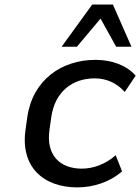

<svg xmlns="http://www.w3.org/2000/svg" viewBox="-20 -811 614 841"><path d="M318.8 9.8C388.7 9.8 461.9 -13.7 514.6 -60.5L486.8 -130.9C440.4 -90.3 386.7 -72.3 338.4 -72.3C242.7 -72.3 180.7 -130.9 196.8 -242.7L204.6 -297.9C220.7 -411.1 298.8 -467.8 395 -467.8C445.8 -467.8 492.2 -447.3 526.4 -408.2L574.2 -479.5C536.1 -523.4 472.7 -548.8 398.4 -548.8C250 -548.8 123 -461.4 99.6 -297.9L91.8 -242.7C68.8 -81.5 168.5 9.8 318.8 9.8ZM316.9 -606.4 420.4 -729.5 488.8 -606.4H555.7L474.6 -791H383.8L250 -606.4Z"/></svg>

Font: Winston
Style: Italic
Weight: 400
Italic angle: -8.13011°
Designer: Vernon Adams, Kim Jin-seong, David Berlow, Cristiano Sobral
Foundry: The Winston Project Authors
Version: Version 3.004